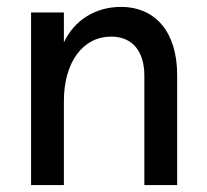

<svg xmlns="http://www.w3.org/2000/svg" viewBox="-20 -536 598 556"><path d="M398 -317V0H493V-319C493 -442 431 -516 330 -516C255 -516 194 -476 165 -413V-500H70V0H165V-243C165 -356 220 -430 302 -430C363 -430 398 -388 398 -317Z"/></svg>

Font: Uncut Sans Medium
Style: Regular
Weight: 500
Designer: Kasper Nordkvist
Foundry: UNCUT.wtf
Version: Version 1.304;Glyphs 3.2 (3246)